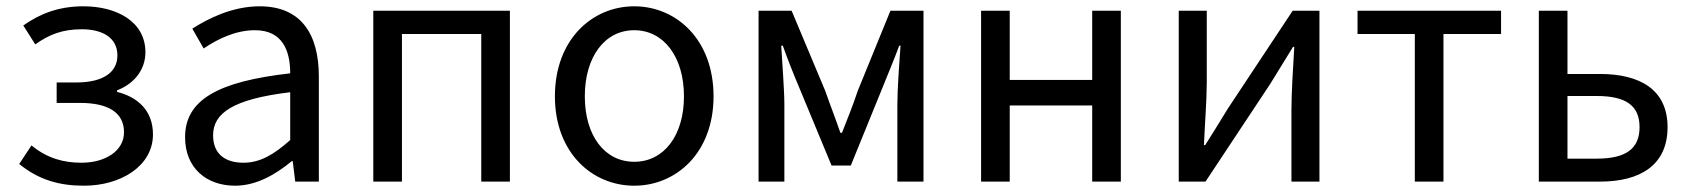

<svg xmlns="http://www.w3.org/2000/svg" viewBox="-20 -577 5365 610"><path d="M247 13C363 13 466 -49 466 -150C466 -227 416 -269 352 -285V-290C409 -312 442 -358 442 -411C442 -509 350 -557 245 -557C166 -557 106 -533 54 -496L92 -436C136 -467 177 -484 240 -484C306 -484 353 -457 353 -401C353 -348 309 -315 222 -315H160V-250H235C324 -250 374 -219 374 -157C374 -97 314 -60 239 -60C184 -60 131 -73 80 -115L41 -56C105 -4 171 13 247 13Z M727 13C794 13 855 -22 907 -65H910L918 0H993V-334C993 -468 937 -557 805 -557C718 -557 641 -518 591 -486L627 -423C670 -452 727 -481 790 -481C879 -481 902 -414 902 -344C671 -318 568 -259 568 -141C568 -43 636 13 727 13ZM753 -60C699 -60 657 -85 657 -147C657 -217 719 -262 902 -284V-132C849 -85 806 -60 753 -60Z M1166 0H1257V-469H1509V0H1600V-543H1166Z M1995 13C2128 13 2247 -91 2247 -271C2247 -452 2128 -557 1995 -557C1862 -557 1743 -452 1743 -271C1743 -91 1862 13 1995 13ZM1995 -63C1901 -63 1838 -146 1838 -271C1838 -396 1901 -481 1995 -481C2089 -481 2153 -396 2153 -271C2153 -146 2089 -63 1995 -63Z M2390 0H2472V-245C2472 -293 2465 -376 2462 -432H2467C2482 -390 2500 -344 2517 -304L2622 -51H2683L2786 -304C2802 -344 2821 -389 2837 -432H2841C2837 -376 2831 -293 2831 -245V0H2914V-543H2809L2705 -288C2690 -242 2672 -199 2655 -155H2650C2635 -199 2618 -242 2602 -288L2495 -543H2390Z M3097 0H3188V-242H3450V0H3541V-543H3450V-323H3188V-543H3097Z M3725 0H3810L4016 -311C4036 -344 4067 -394 4088 -428H4092C4088 -357 4083 -284 4083 -227V0H4172V-543H4087L3881 -232C3861 -199 3830 -149 3809 -116H3805C3808 -186 3814 -259 3814 -316V-543H3725Z M4475 0H4566V-469H4749V-543H4293V-469H4475Z M4869 0H5063C5192 0 5278 -53 5278 -173C5278 -291 5192 -342 5063 -342H4960V-543H4869ZM4960 -73V-272H5053C5145 -272 5189 -242 5189 -173C5189 -104 5145 -73 5053 -73Z"/></svg>

Font: Source Han Sans CN Regular
Style: Regular
Weight: 400
Designer: Ryoko NISHIZUKA (kana & ideographs); Paul D. Hunt (Latin, Greek & Cyrillic); Wenlong ZHANG (bopomofo); Sandoll Communica
Foundry: Adobe Systems Incorporated
Version: Version 1.004;PS 1.004;hotconv 1.0.82;makeotf.lib2.5.63406